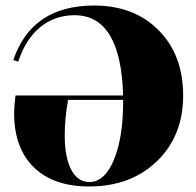

<svg xmlns="http://www.w3.org/2000/svg" viewBox="-20 -662 710 694"><path d="M320 -642Q465 -642 553.5 -552.5Q642 -463 642 -317Q642 -171 547.5 -79.5Q453 12 302 12Q173 12 102 -57.5Q31 -127 31 -254Q31 -275 36 -317H425Q417 -607 249 -607Q178 -607 125 -563.5Q72 -520 46 -439L28 -445Q95 -642 320 -642ZM214 -173Q214 -93 237.5 -48.5Q261 -4 303 -4Q358 -4 391.5 -84Q425 -164 425 -294V-301H226Q214 -234 214 -173Z"/></svg>

Font: Arapey Black-Display
Style: Regular
Weight: 900
Designer: Eduardo Rodriguez Tunni
Foundry: Eduardo Rodriguez Tunni
Version: Version 4.000